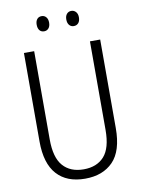

<svg xmlns="http://www.w3.org/2000/svg" viewBox="-97 -959 763 1034"><g transform="rotate(-10 284.5 -441.5)"><path d="M493 -230Q493 -105 437 -47.5Q381 10 284 10Q184 10 130 -50Q76 -110 76 -230V-714H132V-231Q132 -132 172 -86.5Q212 -41 285 -41Q357 -41 397 -85.5Q437 -130 437 -230V-714H493ZM170 -852Q170 -871 179 -882Q188 -893 204 -893Q219 -893 228.5 -882Q238 -871 238 -852Q238 -832 228.5 -821Q219 -810 204 -810Q188 -810 179 -821Q170 -832 170 -852ZM332 -852Q332 -871 341.5 -882Q351 -893 366 -893Q381 -893 391 -882Q401 -871 401 -852Q401 -832 391.5 -821Q382 -810 366 -810Q351 -810 341.5 -821Q332 -832 332 -852Z"/></g></svg>

Font: Noto Sans Telugu Condensed Light
Style: Regular
Weight: 300
Width: 3
Designer: Jelle Bosma - Monotype Design Team
Foundry: Monotype Imaging Inc.
Version: Version 2.005; ttfautohint (v1.8.4.7-5d5b)